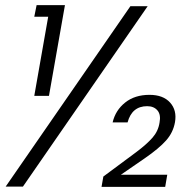

<svg xmlns="http://www.w3.org/2000/svg" viewBox="-20 -724 701 745"><path d="M2 0 486 -700H553L69 0ZM113 -352 167 -659H113L122 -704H232L170 -352ZM417 -249Q428 -296 465.5 -326Q503 -356 560 -356Q613 -356 640 -326Q667 -296 659 -250Q652 -210 624.5 -179Q597 -148 542 -110L449 -46H629L621 1H374L381 -39L509 -134Q549 -164 571.5 -189.5Q594 -215 599 -248Q605 -279 591 -295.5Q577 -312 551 -312Q492 -312 475 -249Z"/></svg>

Font: Poppins Light
Style: Italic
Weight: 300
Italic angle: -10°
Designer: Ninad Kale (Devanagari), Jonny Pinhorn (Latin)
Foundry: Indian Type Foundry
Version: Version 3.200;PS 1.000;hotconv 16.6.54;makeotf.lib2.5.65590